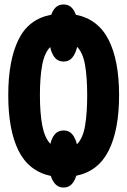

<svg xmlns="http://www.w3.org/2000/svg" viewBox="-20 -786 570 861"><path d="M265 55Q243 55 229 40.5Q215 26 208 3Q109 -18 63 -110.5Q17 -203 17 -359Q17 -514 62.5 -607.5Q108 -701 210 -720Q217 -741 230.5 -753.5Q244 -766 265 -766Q286 -766 299.5 -753.5Q313 -741 320 -720Q420 -700 467 -607.5Q514 -515 514 -359Q514 -204 467.5 -111Q421 -18 322 2Q315 26 301 40.5Q287 55 265 55ZM265 -510Q240 -510 225.5 -528Q211 -546 205 -575Q179 -548 169 -493.5Q159 -439 159 -359Q159 -279 169.5 -223.5Q180 -168 206 -141Q212 -168 226.5 -184.5Q241 -201 265 -201Q290 -201 304 -184Q318 -167 325 -139Q352 -166 361.5 -222.5Q371 -279 371 -359Q371 -439 361.5 -494Q352 -549 326 -576Q319 -546 304.5 -528Q290 -510 265 -510Z"/></svg>

Font: Noto Sans Mono Condensed Black
Style: Regular
Weight: 900
Width: 3
Designer: Monotype Design Team
Foundry: Monotype Imaging Inc.
Version: Version 2.014